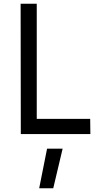

<svg xmlns="http://www.w3.org/2000/svg" viewBox="-20 -715 547 1024"><path d="M91 0 90 -695H176V-81H461L462 0ZM231 78H314L264 289H189Z"/></svg>

Font: Panefresco 500wt
Style: Regular
Weight: 700
Foundry: Campivisivi & Chank Co
Version: Version 1.001